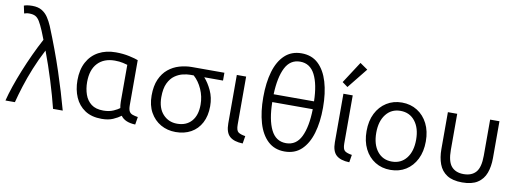

<svg xmlns="http://www.w3.org/2000/svg" viewBox="-62 -1145 4105 1522"><g transform="rotate(10 1990.5 -384.0)"><path d="M18 0Q31 -53 53 -117.5Q75 -182 103.5 -252.5Q132 -323 164.5 -393Q197 -463 231 -526Q224 -544 217 -561.5Q210 -579 204 -594Q184 -641 168.5 -666.5Q153 -692 134 -702Q115 -712 84 -712Q71 -712 61 -709.5Q51 -707 44 -705L31 -766Q40 -770 57.5 -773Q75 -776 98 -776Q145 -776 175.5 -757.5Q206 -739 226 -708.5Q246 -678 261 -643Q335 -462 388 -301Q441 -140 479 0H401Q376 -101 339.5 -218.5Q303 -336 262 -445Q220 -365 187.5 -285Q155 -205 132 -132Q109 -59 94 0Z M793 11Q712 11 658.5 -24.5Q605 -60 578.5 -121Q552 -182 552 -258Q552 -343 584.5 -403.5Q617 -464 676 -496Q735 -528 814 -528Q873 -528 923 -517Q973 -506 995 -497V-135Q995 -102 1003.5 -86Q1012 -70 1030 -63.5Q1048 -57 1074 -53L1064 9Q980 6 947 -41Q922 -22 884.5 -5.5Q847 11 793 11ZM795 -56Q842 -56 876.5 -71.5Q911 -87 925 -99Q923 -110 921.5 -122.5Q920 -135 920 -149V-446Q913 -449 883.5 -455.5Q854 -462 818 -462Q730 -462 680 -409Q630 -356 630 -257Q630 -203 646 -157Q662 -111 698 -83.5Q734 -56 795 -56Z M1389 12Q1322 12 1268.5 -18.5Q1215 -49 1183.5 -105.5Q1152 -162 1152 -241Q1152 -318 1175.5 -371Q1199 -424 1238.5 -456.5Q1278 -489 1327.5 -503.5Q1377 -518 1428 -518H1689V-455H1538Q1571 -419 1597.5 -362.5Q1624 -306 1624 -237Q1624 -159 1594.5 -103Q1565 -47 1512 -17.5Q1459 12 1389 12ZM1389 -55Q1463 -55 1505 -102.5Q1547 -150 1547 -236Q1547 -301 1521 -359.5Q1495 -418 1453 -455H1424Q1400 -455 1367 -447.5Q1334 -440 1302.5 -418Q1271 -396 1250.5 -353.5Q1230 -311 1230 -241Q1230 -153 1275 -104Q1320 -55 1389 -55Z M1929 9Q1858 7 1823.5 -24Q1789 -55 1789 -128V-518H1864V-132Q1864 -85 1881.5 -71.5Q1899 -58 1939 -52Z M2266 14Q2185 14 2131.5 -36Q2078 -86 2052 -175Q2026 -264 2026 -381Q2026 -499 2052 -587.5Q2078 -676 2131.5 -726Q2185 -776 2266 -776Q2348 -776 2401 -726Q2454 -676 2480.5 -587.5Q2507 -499 2507 -381Q2507 -264 2480.5 -175Q2454 -86 2401 -36Q2348 14 2266 14ZM2103 -418H2428Q2425 -555 2385.5 -632Q2346 -709 2266 -709Q2186 -709 2147 -632Q2108 -555 2103 -418ZM2266 -53Q2348 -53 2387 -133Q2426 -213 2429 -355H2103Q2105 -213 2144.5 -133Q2184 -53 2266 -53Z M2787 9Q2716 7 2681.5 -24Q2647 -55 2647 -128V-518H2722V-132Q2722 -85 2739.5 -71.5Q2757 -58 2797 -52ZM2669 -576 2625 -608 2738 -782 2800 -739Z M3117 12Q3048 12 2994 -21.5Q2940 -55 2909.5 -116Q2879 -177 2879 -259Q2879 -341 2909.5 -401.5Q2940 -462 2994 -496Q3048 -530 3117 -530Q3187 -530 3241 -496Q3295 -462 3325.5 -401.5Q3356 -341 3356 -259Q3356 -177 3325.5 -116Q3295 -55 3241.5 -21.5Q3188 12 3117 12ZM3117 -55Q3191 -55 3234.5 -110Q3278 -165 3278 -259Q3278 -352 3234.5 -407.5Q3191 -463 3117 -463Q3044 -463 3000.5 -407.5Q2957 -352 2957 -259Q2957 -165 3000.5 -110Q3044 -55 3117 -55Z M3695 11Q3618 11 3572.5 -18.5Q3527 -48 3507.5 -100.5Q3488 -153 3488 -221V-518H3563V-228Q3563 -134 3597 -95Q3631 -56 3695 -56Q3760 -56 3794 -95Q3828 -134 3828 -228V-518H3903V-221Q3903 -153 3883.5 -100.5Q3864 -48 3818.5 -18.5Q3773 11 3695 11Z"/></g></svg>

Font: Ubuntu Sans
Style: Regular
Weight: 400
Designer: Dalton Maag Ltd
Foundry: Dalton Maag Ltd
Version: Version 1.006; ttfautohint (v1.8.4.7-5d5b)